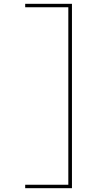

<svg xmlns="http://www.w3.org/2000/svg" viewBox="-20 -843 540 1006"><path d="M112 143V125H338V-805H112V-823H357V143Z"/></svg>

Font: Iosevka Curly Slab Thin
Style: Regular
Weight: 100
Monospace: yes
Designer: Belleve Invis
Foundry: Belleve Invis
Version: Version 22.1.2; ttfautohint (v1.8.4)